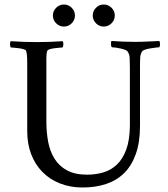

<svg xmlns="http://www.w3.org/2000/svg" viewBox="-20 -829 746 853"><path d="M144 -642Q173 -642 200.5 -643Q228 -644 258 -646Q262 -642 261.5 -632Q261 -622 258 -618Q254 -618 243 -617Q232 -616 220.5 -614.5Q209 -613 200 -610Q191 -607 190 -603Q186 -591 186 -571.5Q186 -552 186 -530V-289Q186 -242 194 -199Q202 -156 222.5 -123.5Q243 -91 278 -72Q313 -53 367 -53Q405 -53 439 -63Q473 -73 499 -97.5Q525 -122 540.5 -163.5Q556 -205 557 -268V-532Q557 -558 556 -573Q555 -588 547 -600Q545 -604 536 -607.5Q527 -611 516 -613.5Q505 -616 494 -617.5Q483 -619 477 -619Q473 -624 473 -633Q473 -642 475 -647Q504 -645 527.5 -644Q551 -643 583 -643Q600 -643 612 -643.5Q624 -644 635.5 -644.5Q647 -645 659 -645.5Q671 -646 688 -647Q690 -643 691 -635Q692 -627 688 -619Q684 -619 672 -617.5Q660 -616 647.5 -614Q635 -612 624.5 -608.5Q614 -605 611 -600Q604 -589 603 -575Q602 -561 602 -533V-270Q602 -197 583.5 -145Q565 -93 531.5 -60Q498 -27 451 -11.5Q404 4 347 4Q292 4 246.5 -14Q201 -32 168.5 -65Q136 -98 118.5 -144Q101 -190 101 -245V-530Q101 -552 100.5 -571.5Q100 -591 96 -603Q95 -607 86 -610Q77 -613 65.5 -614.5Q54 -616 43.5 -617Q33 -618 28 -618Q25 -622 24.5 -632Q24 -642 28 -646Q58 -644 86.5 -643Q115 -642 144 -642ZM392 -760Q392 -780 406.5 -794.5Q421 -809 441 -809Q461 -809 475.5 -794.5Q490 -780 490 -760Q490 -740 475.5 -725.5Q461 -711 441 -711Q421 -711 406.5 -725.5Q392 -740 392 -760ZM215 -760Q215 -780 229.5 -794.5Q244 -809 264 -809Q284 -809 298.5 -794.5Q313 -780 313 -760Q313 -740 298.5 -725.5Q284 -711 264 -711Q244 -711 229.5 -725.5Q215 -740 215 -760Z"/></svg>

Font: Vermiglione
Style: Regular
Weight: 400
Version: Version 1.000